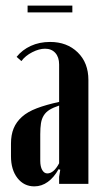

<svg xmlns="http://www.w3.org/2000/svg" viewBox="-20 -653 358 682"><path d="M19 -143Q19 -174 28.5 -197Q38 -220 58 -238Q78 -256 111 -268.5Q144 -281 190 -291V-424Q190 -450 176.5 -465Q163 -480 140 -480Q119 -480 94.5 -467.5Q70 -455 56 -436L39 -451Q59 -476 89.5 -490Q120 -504 158 -504Q218 -504 256 -467Q294 -430 294 -369V0H190V-25L194 -50L188 -52Q172 -23 150 -7Q128 9 102 9Q65 9 42 -20.5Q19 -50 19 -98ZM148 -37Q171 -37 190 -73V-278Q169 -271 156 -263Q143 -255 135.5 -243Q128 -231 125.5 -215Q123 -199 123 -176V-82Q123 -61 130 -49Q137 -37 148 -37ZM237 -609H78V-633H237Z"/></svg>

Font: Moniqa Extra Bold Narrow Heading
Style: Regular
Weight: 800
Width: 4
Designer: Rajesh Rajput
Foundry: Rajesh Rajput
Version: Version 1.000;December 15, 2022;FontCreator 14.0.0.2794 32-b